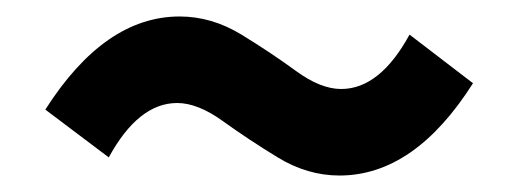

<svg xmlns="http://www.w3.org/2000/svg" viewBox="-20 -491 629 233"><path d="M392 -278Q353 -278 317 -300Q281 -322 250.5 -344Q220 -366 195 -366Q148 -366 112 -300L35 -358Q107 -471 198 -471Q237 -471 273 -449Q309 -427 339 -405Q369 -383 394 -383Q441 -383 477 -449L554 -390Q483 -278 392 -278Z"/></svg>

Font: Swei Fan Sans CJK TC
Style: Bold
Weight: 700
Version: Version 2.130